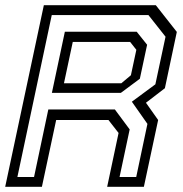

<svg xmlns="http://www.w3.org/2000/svg" viewBox="-32 -720 706 740"><path d="M-12 0 137 -700H568.5L649.5 -597L603.5 -380L530.5 -324L577.5 -257.5L522.5 0H381L425 -207.5L386 -257.5H184.5L129.5 0ZM35 -37.8H99.2L154.2 -298H410.8L467.8 -221.2L428.8 -37.8H493L536.2 -242.5L476.2 -328L566.8 -395L606 -578.5L540 -662H167.5ZM214.5 -399H435.5L472.5 -430L493.5 -528L469.5 -558.5H248.5ZM168 -362.2 218 -597.8H494.8L535 -547.5L507 -416.5L434 -362.2Z"/></svg>

Font: Tourney Thin
Style: Italic
Weight: 100
Italic angle: -12°
Designer: Tyler Finck
Foundry: Etcetera Type Co
Version: Version 1.015